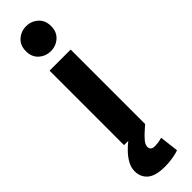

<svg xmlns="http://www.w3.org/2000/svg" viewBox="-335 -752 959 959"><g transform="rotate(-45 144.5 -272.5)"><path d="M144 -590Q108 -590 81.5 -613.5Q55 -637 55 -678Q55 -719 81.5 -742.5Q108 -766 144 -766Q180 -766 206.5 -742.5Q233 -719 233 -678Q233 -637 206.5 -613.5Q180 -590 144 -590ZM140 221Q73 221 44 196Q15 171 15 130Q15 103 29 78.5Q43 54 63 33.5Q83 13 100 0H70V-526H219V0Q210 8 192.5 23.5Q175 39 160.5 56Q146 73 146 88Q146 99 152.5 106Q159 113 176 113Q185 113 197.5 111.5Q210 110 227 105L239 205Q219 213 191 217Q163 221 140 221Z"/></g></svg>

Font: Ubuntu Sans ExtraBold
Style: Regular
Weight: 800
Designer: Dalton Maag Ltd
Foundry: Dalton Maag Ltd
Version: Version 1.006; ttfautohint (v1.8.4.7-5d5b)